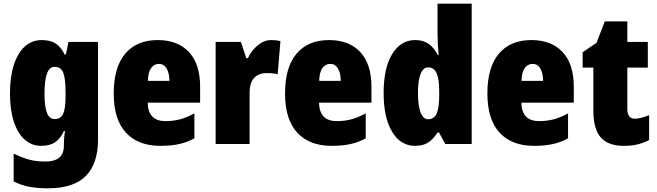

<svg xmlns="http://www.w3.org/2000/svg" viewBox="-20 -780 3560 1040"><path d="M330 -485H337L351 -553H511V-25Q511 106 445 173Q379 240 240 240Q182 240 138 231.5Q94 223 54 203V52Q102 75 139.5 85Q177 95 226 95Q326 95 326 10V2Q326 -36 332 -70H326Q308 -30 279 -10Q250 10 203 10Q152 10 114 -23.5Q76 -57 55 -121Q34 -185 34 -274Q34 -365 55.5 -430Q77 -495 115.5 -529Q154 -563 206 -563Q253 -563 282 -544Q311 -525 330 -485ZM221 -272Q221 -201 234.5 -168Q248 -135 276 -135Q309 -135 322 -163.5Q335 -192 335 -256V-282Q335 -355 322.5 -386.5Q310 -418 275 -418Q221 -418 221 -272Z M1064 -310V-224H780Q782 -124 876 -124Q920 -124 956.5 -134Q993 -144 1033 -166V-31Q996 -10 952 0Q908 10 848 10Q728 10 662 -61.5Q596 -133 596 -274Q596 -416 658.5 -489.5Q721 -563 834 -563Q943 -563 1003.5 -498Q1064 -433 1064 -310ZM781 -342H898Q897 -386 882 -410Q867 -434 841 -434Q815 -434 798.5 -411.5Q782 -389 781 -342Z M1499 -557 1484 -378Q1463 -384 1422 -384Q1383 -384 1357.5 -359Q1332 -334 1332 -275V0H1148V-553H1285L1314 -465H1323Q1341 -505 1375.5 -534Q1410 -563 1448 -563Q1478 -563 1499 -557Z M1992 -310V-224H1708Q1710 -124 1804 -124Q1848 -124 1884.5 -134Q1921 -144 1961 -166V-31Q1924 -10 1880 0Q1836 10 1776 10Q1656 10 1590 -61.5Q1524 -133 1524 -274Q1524 -416 1586.5 -489.5Q1649 -563 1762 -563Q1871 -563 1931.5 -498Q1992 -433 1992 -310ZM1709 -342H1826Q1825 -386 1810 -410Q1795 -434 1769 -434Q1743 -434 1726.5 -411.5Q1710 -389 1709 -342Z M2058 -277Q2058 -412 2104.5 -487.5Q2151 -563 2229 -563Q2272 -563 2301 -543Q2330 -523 2352 -482H2356Q2350 -542 2350 -601V-760H2535V0H2392L2358 -62H2350Q2326 -25 2298.5 -7.5Q2271 10 2228 10Q2150 10 2104 -66Q2058 -142 2058 -277ZM2359 -262V-286Q2359 -352 2345 -383.5Q2331 -415 2299 -415Q2273 -415 2258.5 -380Q2244 -345 2244 -277Q2244 -206 2258.5 -170Q2273 -134 2299 -134Q2331 -134 2345 -164.5Q2359 -195 2359 -262Z M3088 -310V-224H2804Q2806 -124 2900 -124Q2944 -124 2980.5 -134Q3017 -144 3057 -166V-31Q3020 -10 2976 0Q2932 10 2872 10Q2752 10 2686 -61.5Q2620 -133 2620 -274Q2620 -416 2682.5 -489.5Q2745 -563 2858 -563Q2967 -563 3027.5 -498Q3088 -433 3088 -310ZM2805 -342H2922Q2921 -386 2906 -410Q2891 -434 2865 -434Q2839 -434 2822.5 -411.5Q2806 -389 2805 -342Z M3496 -156V-21Q3463 -5 3432 2.5Q3401 10 3358 10Q3275 10 3234.5 -35Q3194 -80 3194 -183V-414H3136V-497L3211 -548L3256 -664H3378V-553H3489V-414H3378V-191Q3378 -137 3418 -137Q3448 -137 3496 -156Z"/></svg>

Font: Noto Sans Display Black Narrow
Style: Regular
Weight: 900
Width: 4
Designer: Monotype Design team
Foundry: Monotype Imaging Inc.
Version: Version 1.000